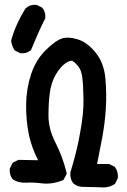

<svg xmlns="http://www.w3.org/2000/svg" viewBox="-20 -794 540 814"><path d="M404.8 0 325.2 -2H324.7H324.2Q305.7 -4.4 291.5 -16.1L290.5 -16.6L290 -17.6Q275.9 -36.1 278.3 -62.5V-63.5L278.8 -64.5Q283.7 -80.6 288.3 -96.9Q293 -113.3 297.4 -129.9Q301.8 -146.5 305.7 -162.8Q309.6 -179.2 313 -195.8Q316.4 -212.4 319.3 -229.5Q335 -312.5 334 -372.1Q333 -432.1 329.1 -463.9Q325.7 -493.7 313.5 -510.3Q307.1 -519 300.8 -525.1Q294.4 -531.2 288.1 -535.2Q278.8 -540 258.3 -526.4Q234.9 -509.8 215.8 -476.6Q196.8 -442.9 191.4 -401.9Q185.5 -359.9 185.5 -302.7Q185.5 -247.6 214.8 -189.9Q245.6 -129.4 262.2 -62L263.2 -58.1L261.7 -55.2L251 -34.7L249 -31.2L246.1 -29.8Q200.7 -11.7 158.2 -16.6Q118.7 -21.5 91.3 -19.5Q60.1 -17.6 35.6 -32.7L34.2 -33.7L33.2 -35.2Q19 -52.7 21.5 -78.1V-80.1L22.5 -81.5L32.2 -101.1L33.7 -104L36.6 -105.5L56.2 -115.2L58.1 -116.2H60.5L141.6 -114.7Q114.3 -167.5 102.5 -222.7Q89.8 -285.2 90.8 -351.6Q91.8 -418.5 111.8 -479.5Q118.7 -500 127.9 -518.3Q137.2 -536.6 148.9 -552.7Q160.6 -568.8 174.8 -582.5Q217.8 -624 244.1 -631.3Q270.5 -639.2 310.1 -627Q349.6 -614.7 384.8 -571.8Q394 -560.5 401.1 -548.3Q408.2 -536.1 413.3 -522.2Q418.5 -508.3 421.9 -493.4Q425.3 -478.5 426.8 -461.9Q432.6 -397.5 428.7 -334.5Q424.8 -271 413.1 -209Q402.3 -153.8 391.6 -98.6H440.4H442.9L444.8 -97.7L464.4 -87.9L466.3 -86.9L467.8 -85Q481.9 -66.4 479.5 -40V-38.1L478.5 -36.6L468.8 -17.1L467.8 -14.6L465.3 -13.2Q439 3.9 404.8 0ZM64 -569.3 44.4 -579.1 42 -580.6 40.5 -582.5Q37.6 -586.9 35.6 -591.6Q33.7 -596.2 32 -600.8Q30.3 -605.5 29.1 -610.4Q27.8 -615.2 27.3 -620.1V-622.1L27.8 -623.5Q37.6 -659.7 52.7 -692.4Q67.4 -725.1 87.4 -757.3L88.4 -758.3L89.4 -759.3Q107.9 -775.9 133.8 -773.4H135.7L137.2 -772.5L156.7 -762.7L158.7 -761.7L159.7 -760.3Q174.3 -743.7 171.9 -717.8V-715.8L170.9 -714.4Q155.3 -683.6 140.6 -650.4Q126 -617.2 112.3 -584L111.8 -582L109.9 -580.6Q104 -575.7 97.4 -572.8Q90.8 -569.8 83.3 -568.8Q75.7 -567.9 67.4 -568.4H65.4Z"/></svg>

Font: NaikaiFont
Style: Bold
Weight: 700
Version: Version 1.89